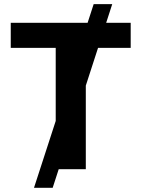

<svg xmlns="http://www.w3.org/2000/svg" viewBox="-20 -817 683 927"><path d="M432.2 -796.9H521.8L234.3 89.8H144.1ZM31.9 -707H611V-585.8H394.3V0H249V-585.8H31.9Z"/></svg>

Font: WEMIX Pretendard Variable
Style: Regular
Weight: 400
Designer: Base glyphs from Inter by Rasmus Andersson; Hangeul glyphs from Noto Sans CJK(Source Han Sans) by Jang Soo-young and Kan
Foundry: Kil Hyung-jin
Version: Version 1.000;Glyphs 3.2 (3208)